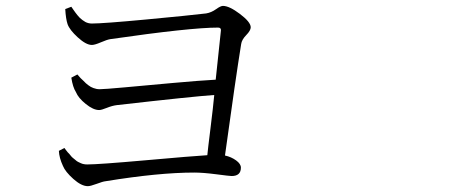

<svg xmlns="http://www.w3.org/2000/svg" viewBox="-20 -681 1540 648"><path d="M200.2 -650.4 220.7 -658.2Q222.7 -655.3 227.5 -648.4Q232.4 -641.6 234.4 -638.7Q236.3 -635.7 241.2 -629.9Q246.1 -624 249.5 -620.6Q252.9 -617.2 258.3 -613.3Q263.7 -609.4 268.1 -606.9Q272.5 -604.5 278.3 -603Q284.2 -601.6 290 -601.6Q327.1 -601.6 473.1 -615.2Q619.1 -628.9 675.8 -635.7Q693.4 -638.7 709 -649.9Q724.6 -661.1 732.4 -661.1Q753.9 -661.1 790 -633.8Q826.2 -606.4 826.2 -588.9Q826.2 -578.1 811 -562.5Q795.9 -546.9 793.9 -532.2Q775.4 -418 739.3 -156.2Q760.7 -151.4 776.9 -139.6Q793 -127.9 793 -115.2Q793 -86.9 761.7 -86.9Q754.9 -86.9 710 -92.8Q665 -98.6 635.7 -98.6Q515.6 -98.6 335.9 -69.3Q327.1 -68.4 306.2 -60.5Q285.2 -52.7 276.4 -52.7Q254.9 -52.7 227.5 -77.1Q200.2 -101.6 192.4 -121.1Q179.7 -148.4 178.7 -171.9L197.3 -181.6Q198.2 -180.7 203.6 -173.3Q209 -166 210.9 -164.6Q212.9 -163.1 217.8 -156.7Q222.7 -150.4 225.6 -148.4Q228.5 -146.5 233.9 -141.6Q239.3 -136.7 243.2 -134.8Q247.1 -132.8 252.4 -130.4Q257.8 -127.9 263.2 -127Q268.6 -126 274.4 -126Q312.5 -126 471.7 -140.1Q630.9 -154.3 679.7 -157.2Q681.6 -177.7 690.4 -248Q699.2 -318.4 703.1 -360.4Q630.9 -355.5 374 -326.2Q358.4 -324.2 340.3 -316.9Q322.3 -309.6 314.5 -309.6Q294.9 -309.6 269.5 -330.1Q244.1 -350.6 236.3 -370.1Q225.6 -386.7 220.7 -418.9L241.2 -429.7Q242.2 -428.7 247.6 -422.4Q252.9 -416 254.9 -414.6Q256.8 -413.1 262.2 -407.7Q267.6 -402.3 270 -399.9Q272.5 -397.5 277.8 -393.6Q283.2 -389.6 286.6 -387.7Q290 -385.7 295.4 -383.8Q300.8 -381.8 305.7 -380.9Q310.5 -379.9 316.4 -379.9Q331.1 -379.9 400.9 -386.2Q470.7 -392.6 562.5 -400.9Q654.3 -409.2 708 -412.1L725.6 -578.1Q726.6 -587.9 715.8 -587.9Q622.1 -587.9 351.6 -548.8Q340.8 -546.9 320.3 -538.1Q299.8 -529.3 290 -529.3Q270.5 -529.3 242.7 -554.7Q214.8 -580.1 208 -599.6Q202.1 -617.2 200.2 -650.4Z"/></svg>

Font: Bpmf Zihi Serif Regular
Style: Regular
Weight: 400
Foundry: But Ko
Version: Version 1.320